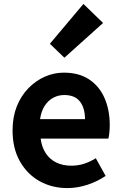

<svg xmlns="http://www.w3.org/2000/svg" viewBox="-20 -944 621 978"><path d="M323 14Q245 14 182 -21Q119 -56 81.5 -122Q44 -188 44 -280Q44 -348 65.5 -402Q87 -456 124.5 -494.5Q162 -533 208.5 -553.5Q255 -574 305 -574Q382 -574 434 -539.5Q486 -505 512.5 -444.5Q539 -384 539 -306Q539 -286 537 -267.5Q535 -249 532 -238H187Q193 -193 214 -162Q235 -131 268 -115.5Q301 -100 343 -100Q377 -100 407 -109.5Q437 -119 468 -138L518 -48Q477 -20 426 -3Q375 14 323 14ZM184 -337H413Q413 -393 387.5 -426.5Q362 -460 307 -460Q278 -460 252 -446.5Q226 -433 208 -405.5Q190 -378 184 -337ZM308 -650 234 -721 405 -924 505 -827Z"/></svg>

Font: Noto Sans SC
Style: Bold
Weight: 700
Designer: Ryoko NISHIZUKA  (kana, bopomofo & ideographs); Paul D. Hunt (Latin, Greek & Cyrillic); Sandoll Communications , Soo-you
Foundry: Adobe
Version: Version 2.004-H2;hotconv 1.0.118;makeotfexe 2.5.65603